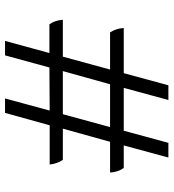

<svg xmlns="http://www.w3.org/2000/svg" viewBox="16 -706 673 744"><g transform="rotate(-90 352.0 -333.5)"><path d="M455 -243H599Q614 -220 616 -190H441L394 -17H337L384 -190H218L171 -17H114L161 -190H74Q58 -210 56 -243H175L226 -426H105Q90 -448 87 -477H239L287 -650H343L296 -477L463 -478L510 -650H566L519 -478H630Q645 -459 648 -426H505ZM398 -243 449 -426H282L232 -243Z"/></g></svg>

Font: Karma
Style: Regular
Weight: 400
Designer: Joana Correia
Foundry: Indian Type Foundry
Version: Version 1.202;PS 1.0;hotconv 1.0.78;makeotf.lib2.5.61930; tt